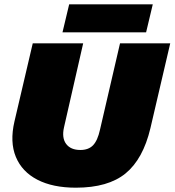

<svg xmlns="http://www.w3.org/2000/svg" viewBox="-20 -861 810 891"><path d="M332 10Q225 10 153.5 -27Q82 -64 53.5 -133Q25 -202 47 -297L132 -660H366L277 -270Q266 -221 287 -193Q308 -165 353 -165Q391 -165 412 -187Q433 -209 444 -259L537 -660H770L678 -266Q644 -123 563 -56.5Q482 10 332 10ZM689 -841 658 -711H270L301 -841Z"/></svg>

Font: Work Sans Black
Style: Italic
Weight: 900
Italic angle: -13°
Designer: Wei Huang
Foundry: Wei Huang
Version: Version 2.009; ttfautohint (v1.8.3)